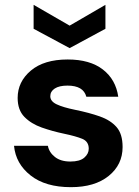

<svg xmlns="http://www.w3.org/2000/svg" viewBox="-20 -762 575 794"><path d="M273 12Q168 12 106.5 -36.5Q45 -85 38 -159H178Q183 -132 207 -113Q231 -94 271 -94Q310 -94 328.5 -110Q347 -126 347 -147Q347 -177 320 -188Q293 -199 245 -209Q197 -219 153 -234.5Q109 -250 81 -278.5Q53 -307 53 -357Q53 -424 107.5 -470Q162 -516 260 -516Q352 -516 405.5 -474.5Q459 -433 469 -362H337Q325 -408 259 -408Q225 -408 206.5 -396Q188 -384 188 -364Q188 -343 214.5 -330.5Q241 -318 290 -308Q349 -296 393 -280.5Q437 -265 462 -236.5Q487 -208 487 -154Q487 -81 429.5 -34.5Q372 12 273 12ZM268 -563 119 -643V-742L268 -656L416 -742V-643Z"/></svg>

Font: DM Sans ExtraBold
Style: Regular
Weight: 800
Designer: Colophon Foundry, Jonny Pinhorn
Foundry: Colophon Foundry
Version: Version 4.004; ttfautohint (v1.8.4.7-5d5b)